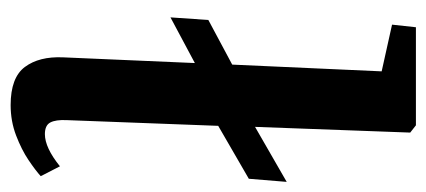

<svg xmlns="http://www.w3.org/2000/svg" viewBox="-246 -562 821 370"><g transform="rotate(90 165.0 -376.5)"><path d="M182 14Q129 14 108.5 -13.5Q88 -41 90 -87L101 -341L13 -294L18 -367L104 -413L117 -701L27 -721L32 -767H221L235 -756L224 -457L330 -518L324 -445L222 -386L211 -94Q210 -73 215.5 -62.5Q221 -52 238 -52Q264 -52 300 -81L319 -44Q308 -34 288 -20.5Q268 -7 240.5 3.5Q213 14 182 14Z"/></g></svg>

Font: Literata 36pt SemiBold
Style: Italic
Weight: 600
Italic angle: -2°
Designer: Latin by Veronika Burian and Jose Scaglione. Greek by Irene Vlachou. Cyrillic by Vera Evstafieva
Foundry: TypeTogether
Version: Version 3.002